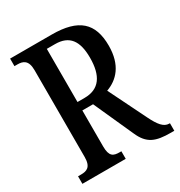

<svg xmlns="http://www.w3.org/2000/svg" viewBox="-169 -831 888 948"><g transform="rotate(-30 275.0 -357.0)"><path d="M26 0H273V-43H263C228 -43 207 -51 207 -109V-314H268L369 -90C401 -16 445 0 531 0H550V-43H546C515 -43 493 -71 467 -124L362 -337C426 -360 480 -414 480 -526C480 -655 416 -714 263 -714H26V-671H43C74 -671 102 -662 102 -604V-109C102 -51 75 -43 43 -43H26ZM247 -362H207V-665H254C335 -665 370 -617 370 -521C370 -418 332 -362 247 -362Z"/></g></svg>

Font: Noto Serif Khmer ExtraCondensed Medium
Style: Regular
Weight: 500
Width: 2
Designer: Danh Hong and the Monotype Design Team
Foundry: Monotype Imaging Inc.
Version: Version 2.004